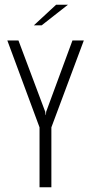

<svg xmlns="http://www.w3.org/2000/svg" viewBox="-20 -791 385 811"><path d="M147 0V-253L11 -620H58L171 -319L173 -305H174L175 -319L286 -620H334L197 -253V0ZM123 -684 217 -771H267L156 -684Z"/></svg>

Font: Smooch Sans
Style: Regular
Weight: 400
Designer: Robert E. Leuschke
Foundry: Robert E. Leuschke
Version: Version 1.010; ttfautohint (v1.8.3)